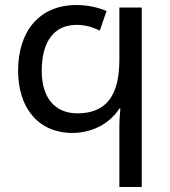

<svg xmlns="http://www.w3.org/2000/svg" viewBox="-20 -744 676 764"><path d="M455 0H544V-714H455V-507C455 -369 407 -293 288 -293C196 -293 146 -358 146 -462C146 -582 198 -645 284 -645C317 -645 348 -637 377 -622L404 -700C368 -716 325 -724 284 -724C137 -724 52 -620 52 -463C52 -314 133 -215 268 -215C344 -215 415 -250 455 -312H459C457 -289 455 -269 455 -242Z"/></svg>

Font: Noto Sans Thai
Style: Regular
Weight: 400
Designer: Monotype Design Team
Foundry: Monotype Imaging Inc.
Version: Version 1.901